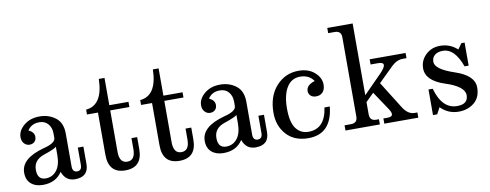

<svg xmlns="http://www.w3.org/2000/svg" viewBox="-64 -1092 3629 1422"><g transform="rotate(-10 1750.0 -381.0)"><path d="M404.8 7.8Q334 7.8 308.1 -64.9Q261.2 7.8 163.6 7.8Q108.4 7.8 74.7 -21.2Q41 -50.3 41 -105Q41 -211.9 213.9 -258.8Q305.7 -281.2 305.7 -320.8V-355Q305.7 -397 281.7 -425.5Q257.8 -454.1 215.8 -454.1Q155.8 -454.1 127 -408.2Q168.9 -388.7 168.9 -353.5Q168.9 -330.1 154.5 -316.4Q140.1 -302.7 117.2 -302.7Q94.2 -302.7 77.1 -320.8Q60.1 -338.9 60.1 -368.7Q60.1 -417.5 106.7 -456.8Q153.3 -496.1 225.1 -496.1Q293.9 -496.1 344.5 -457.5Q395 -418.9 395 -336.9V-90.3Q395 -46.9 430.2 -46.9Q464.8 -46.9 464.8 -90.3V-219.7H506.8V-89.8Q506.8 7.8 404.8 7.8ZM191.9 -36.1Q242.7 -36.1 274.2 -76.2Q305.7 -116.2 305.7 -191.4V-253.9Q290.5 -238.8 210.2 -211.9Q129.9 -185.1 129.9 -110.8Q129.9 -36.1 191.9 -36.1Z M783.7 7.8Q656.7 7.8 656.7 -131.8V-449.2H574.2V-485.8Q701.7 -497.1 706.1 -693.4H749V-488.3H893.1V-449.2H749V-137.7Q749 -53.2 808.6 -53.2Q868.2 -53.2 868.2 -137.7V-219.7H911.1V-130.4Q911.1 7.8 783.7 7.8Z M1190.4 7.8Q1063.5 7.8 1063.5 -131.8V-449.2H981V-485.8Q1108.4 -497.1 1112.8 -693.4H1155.8V-488.3H1299.8V-449.2H1155.8V-137.7Q1155.8 -53.2 1215.3 -53.2Q1274.9 -53.2 1274.9 -137.7V-219.7H1317.9V-130.4Q1317.9 7.8 1190.4 7.8Z M1762.7 7.8Q1691.9 7.8 1666 -64.9Q1619.1 7.8 1521.5 7.8Q1466.3 7.8 1432.6 -21.2Q1398.9 -50.3 1398.9 -105Q1398.9 -211.9 1571.8 -258.8Q1663.6 -281.2 1663.6 -320.8V-355Q1663.6 -397 1639.6 -425.5Q1615.7 -454.1 1573.7 -454.1Q1513.7 -454.1 1484.9 -408.2Q1526.9 -388.7 1526.9 -353.5Q1526.9 -330.1 1512.5 -316.4Q1498 -302.7 1475.1 -302.7Q1452.1 -302.7 1435.1 -320.8Q1418 -338.9 1418 -368.7Q1418 -417.5 1464.6 -456.8Q1511.2 -496.1 1583 -496.1Q1651.9 -496.1 1702.4 -457.5Q1752.9 -418.9 1752.9 -336.9V-90.3Q1752.9 -46.9 1788.1 -46.9Q1822.8 -46.9 1822.8 -90.3V-219.7H1864.7V-89.8Q1864.7 7.8 1762.7 7.8ZM1549.8 -36.1Q1600.6 -36.1 1632.1 -76.2Q1663.6 -116.2 1663.6 -191.4V-253.9Q1648.4 -238.8 1568.1 -211.9Q1487.8 -185.1 1487.8 -110.8Q1487.8 -36.1 1549.8 -36.1Z M2159.7 8.3Q2054.7 8.3 1995.6 -57.1Q1936.5 -122.6 1936.5 -220.2Q1936.5 -345.7 2004.4 -420.9Q2072.3 -496.1 2172.4 -496.1Q2247.6 -496.1 2293 -455.3Q2338.4 -414.6 2338.4 -363.8Q2338.4 -327.1 2319.8 -306.9Q2301.3 -286.6 2269.5 -286.6Q2242.7 -286.6 2228 -301Q2213.4 -315.4 2213.4 -336.4Q2213.4 -380.4 2278.3 -400.9Q2243.2 -451.2 2176.3 -451.2Q2111.3 -451.2 2075.9 -393.6Q2040.5 -335.9 2040.5 -234.9Q2040.5 -130.4 2075.4 -84.2Q2110.4 -38.1 2168.5 -38.1Q2293.5 -38.1 2315.4 -195.3H2355.5Q2334 8.3 2159.7 8.3Z M2986.8 0H2731V-39.1H2763.2Q2798.8 -39.1 2798.8 -61Q2798.8 -75.7 2782.7 -100.1L2689.5 -239.7L2628.9 -180.2V-87.9Q2628.9 -39.1 2677.7 -39.1H2697.8V0H2439V-39.1H2487.3Q2536.1 -39.1 2536.1 -87.9V-683.6Q2536.1 -732.4 2487.3 -732.4H2438V-771.5H2628.9V-231.9L2766.1 -371.1Q2803.2 -409.2 2803.2 -428.7Q2803.2 -449.2 2762.7 -449.2H2707V-488.3H2977.1V-449.2H2948.7Q2903.8 -449.2 2863.8 -410.6L2752 -300.8L2878.9 -98.1Q2916 -39.1 2965.8 -39.1H2986.8Z M3290 8.3Q3211.9 8.3 3154.8 -48.8L3128.9 0H3097.2V-192.4H3128.9Q3172.9 -34.7 3286.1 -34.7Q3368.2 -34.7 3368.2 -102.1Q3368.2 -168 3226.6 -213.6Q3085 -259.3 3085 -353Q3085 -411.6 3128.4 -453.9Q3171.9 -496.1 3236.8 -496.1Q3312.5 -496.1 3366.2 -445.8L3397 -488.3H3420.9V-314.9H3390.1Q3339.8 -456.1 3251 -456.1Q3211.9 -456.1 3189.9 -437.7Q3168 -419.4 3168 -387.7Q3168 -331.1 3311.5 -283.4Q3455.1 -235.8 3455.1 -145Q3455.1 -70.3 3407.2 -31Q3359.4 8.3 3290 8.3Z"/></g></svg>

Font: Munson
Style: Regular
Weight: 400
Designer: Paul James MIller
Foundry: High-Logic / Made with FontCreator
Version: Version 2.10;May 5, 2019;FontCreator 11.5.0.2430 64-bit